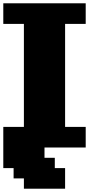

<svg xmlns="http://www.w3.org/2000/svg" viewBox="-20 -895 665 1165"><path d="M125 250H375V125H312.5V62.5H250V0H500V-125H375V-750H500V-875H0V-750H125V-125H0V125H62.5V187.5H125Z"/></svg>

Font: Faithful 32x
Style: Bold
Weight: 400
Foundry: Faithful Resource Pack
Version: Version 1.0; January 27, 2023